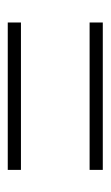

<svg xmlns="http://www.w3.org/2000/svg" viewBox="85 -600 285 495"><g transform="rotate(-90 227.5 -352.5)"><path d="M37 -441H417V-475H37ZM37 -230H417V-264H37Z"/></g></svg>

Font: Noto Sans Gujarati Condensed ExtraLight
Style: Regular
Weight: 200
Width: 3
Designer: Jelle Bosma - Monotype Design Team, Universal Thirst
Foundry: Monotype Imaging Inc.
Version: Version 2.106